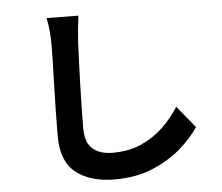

<svg xmlns="http://www.w3.org/2000/svg" viewBox="-56 -844 1112 963"><g transform="rotate(-5 500.0 -362.0)"><path d="M213 -780 373 -778Q364 -711 360 -646Q356 -561 352 -432Q348 -303 348 -211Q348 -161 366 -132Q384 -103 415 -90.5Q446 -78 484 -78Q566 -78 629 -106Q692 -134 739.5 -179.5Q787 -225 822 -280L912 -170Q880 -121 822.5 -69.5Q765 -18 680.5 19Q596 56 483 56Q362 56 289.5 -0.5Q217 -57 217 -184Q217 -294 222 -461Q226 -589 226 -646Q226 -718 213 -780Z"/></g></svg>

Font: Source Han Sans CN Bold
Style: Bold
Weight: 700
Designer: Ryoko NISHIZUKA 西塚涼子 (kana & ideographs); Paul D. Hunt (Latin, Greek & Cyrillic); Wenlong ZHANG 张文龙 (bopomofo); Sandoll 
Foundry: Adobe Systems Incorporated
Version: Version 1.00;May 30, 2023;FontCreator 11.5.0.2422 32-bit